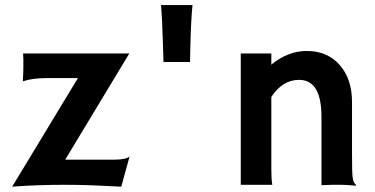

<svg xmlns="http://www.w3.org/2000/svg" viewBox="-20 -718 1458 746"><path d="M70.8 -487.3 69.8 -510.3H482.4L233.4 -97.7H425.3Q468.3 -97.7 483.4 -109.9L451.2 7.3Q429.7 5.9 399.4 4.9L338.9 2Q282.7 0 232.9 0Q122.6 0 27.3 7.3L282.7 -414.6H161.6Q105 -414.6 68.8 -401.9Q70.8 -439.9 70.8 -460.9Z M613.3 -542Q609.9 -654.3 605.5 -698.2H728Q722.2 -644 719.7 -541.5L718.3 -477.1H615.2Z M1034.2 -62.5Q1034.2 -19.5 1038.1 0H915.5V-510.3H1034.2V-466.8Q1098.6 -520 1171.9 -520Q1252 -520 1299.8 -465.6Q1347.7 -411.1 1347.7 -322.3V-127.9Q1347.7 -45.4 1350.1 -28.8Q1352.5 -12.2 1356.7 -7.3Q1360.8 -2.4 1363.8 1.5L1362.8 3.4Q1323.2 0 1305.2 0H1271Q1255.4 0 1229 1.5V-264.6Q1229 -407.7 1142.1 -407.7Q1077.6 -407.7 1034.2 -341.3Z"/></svg>

Font: HammersmithOne
Style: Regular
Weight: 400
Designer: Nicole Fally
Foundry: Nicole Fally
Version: Version 1.003